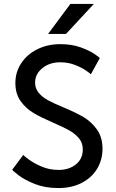

<svg xmlns="http://www.w3.org/2000/svg" viewBox="-20 -942 586 974"><path d="M278 -80Q330 -80 365 -108Q400 -136 400 -184Q400 -217 380.5 -240.5Q361 -264 331.5 -280.5Q302 -297 251 -319Q189 -346 150.5 -368.5Q112 -391 85 -428.5Q58 -466 58 -521Q58 -576 87.5 -621Q117 -666 169 -692Q221 -718 286 -718Q344 -718 388.5 -702Q433 -686 459.5 -668Q486 -650 486 -647L441 -565Q441 -567 418 -583Q395 -599 360.5 -612.5Q326 -626 286 -626Q231 -626 194.5 -596Q158 -566 158 -523Q158 -493 176.5 -471Q195 -449 222.5 -434Q250 -419 300 -398Q363 -372 403 -348.5Q443 -325 471.5 -285.5Q500 -246 500 -187Q500 -132 473 -86.5Q446 -41 395 -14.5Q344 12 276 12Q209 12 157 -8.5Q105 -29 73.5 -53.5Q42 -78 42 -81L98 -156Q98 -154 124.5 -134Q151 -114 191 -97Q231 -80 278 -80ZM456 -922 315 -770H224L337 -922Z"/></svg>

Font: Museo Sans Medium
Style: Regular
Weight: 500
Designer: Jos Buivenga
Foundry: Jos Buivenga & Rosetta Type Foundry (extension, remastering)
Version: Version 3.600;PS 1.000;hotconv 1.0.88;makeotf.lib2.5.647800;